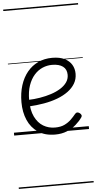

<svg xmlns="http://www.w3.org/2000/svg" viewBox="-76 -927 677 1344"><g transform="rotate(-5 263.0 -255.0)"><path d="M287 18Q215 18 167 -14.5Q119 -47 95 -102.5Q71 -158 71 -228Q71 -293 88 -346.5Q105 -400 136.5 -438.5Q168 -477 212.5 -498Q257 -519 312 -519Q365 -519 399 -502Q433 -485 449.5 -457Q466 -429 466 -394Q466 -356 448 -325.5Q430 -295 398 -271.5Q366 -248 322.5 -231.5Q279 -215 227 -206Q175 -197 120 -194L119 -240Q161 -241 203 -248Q245 -255 282 -267Q319 -279 348 -297Q377 -315 393.5 -338.5Q410 -362 410 -391Q410 -430 383 -450Q356 -470 307 -470Q272 -470 239.5 -456Q207 -442 181.5 -413Q156 -384 141 -341Q126 -298 126 -238Q126 -167 148.5 -121Q171 -75 208 -53Q245 -31 290 -31Q330 -31 357 -44Q384 -57 403.5 -76Q423 -95 439 -115Q447 -123 455 -122.5Q463 -122 471 -116Q479 -110 482 -102Q485 -94 479 -86Q461 -60 433.5 -36Q406 -12 369.5 3Q333 18 287 18ZM0 365H526V375H0ZM0 -20H526V0H0ZM0 -505H526V-500H0ZM0 -885H526V-875H0Z"/></g></svg>

Font: Playwrite IT Moderna Guides
Style: Regular
Weight: 400
Designer: Veronika Burian, José Scaglione
Foundry: TypeTogether
Version: Version 1.003